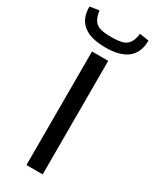

<svg xmlns="http://www.w3.org/2000/svg" viewBox="-273 -967 825 1025"><g transform="rotate(30 139.0 -455.0)"><path d="M139 -754Q-43 -754 -43 -901L14 -910Q19 -872 33 -852Q47 -832 71.5 -825Q96 -818 139 -818Q182 -818 206.5 -825Q231 -832 245 -852Q259 -872 264 -910L321 -901Q321 -754 139 -754ZM89 -700H189V0H89Z"/></g></svg>

Font: Voces
Style: Regular
Weight: 400
Designer: Ana Paula Megda, Pablo Ugerman
Foundry: Ana Paula Megda, Pablo Ugerman
Version: Version 1.100